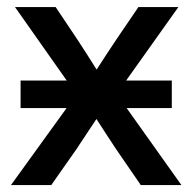

<svg xmlns="http://www.w3.org/2000/svg" viewBox="-20 -536 557 556"><path d="M39.6 -223.1V-302.7H173.3L23.4 -515.6H141.1L202.6 -423.8Q217.3 -400.9 231.7 -378.9Q246.1 -356.9 259.8 -334.5Q274.4 -356.9 288.6 -378.9Q302.7 -400.9 318.4 -423.8L380.9 -515.6H496.6L345.2 -302.7H477.5V-223.1H346.7L505.4 0H387.7L315.9 -104.5Q301.3 -127 287.1 -148.4Q272.9 -169.9 259.3 -191.4Q245.1 -169.9 230.7 -148.4Q216.3 -127 201.7 -104.5L128.4 0H11.7L172.9 -223.1Z"/></svg>

Font: Inter Display Medium
Style: Regular
Weight: 500
Designer: Rasmus Andersson
Foundry: rsms
Version: Version 4.001;git-9221beed3